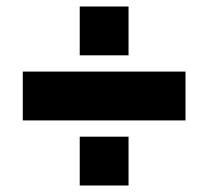

<svg xmlns="http://www.w3.org/2000/svg" viewBox="-20 -570 640 590"><path d="M550 -200V-350H50V-200ZM225 0H375V-150H225ZM225 -400H375V-550H225Z"/></svg>

Font: Millimetre
Style: Extrablack
Weight: 900
Designer: Jérémy Landes
Version: Version 1.0